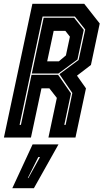

<svg xmlns="http://www.w3.org/2000/svg" viewBox="-40 -720 542 1005"><path d="M-19.5 0 129.5 -700H401L482 -597L436 -380L363 -324L410 -257.5L355 0H213.5L257.5 -207.5L218.5 -257.5H177L122 0ZM62.5 -66.5H69.5L125 -328.5H264L331.5 -231L296.5 -66.5H303.5L338.5 -233L271 -332L371.5 -406L406 -565.5L352 -633.5H183ZM126.5 -335 188.5 -627H348L398.5 -563.5L365.5 -408.5L265.5 -335ZM207 -399H268L305 -430L326 -528L302 -558.5H241ZM24.5 265 130.5 36H266L137.5 265ZM105.5 212H108.5L169.5 102H160.5Z"/></svg>

Font: Tourney Condensed ExtraBold
Style: Italic
Weight: 800
Width: 3
Italic angle: -12°
Designer: Tyler Finck
Foundry: Etcetera Type Co
Version: Version 1.010; ttfautohint (v1.8.3)